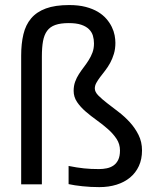

<svg xmlns="http://www.w3.org/2000/svg" viewBox="-20 -748 652 779"><path d="M260.7 -727.5Q298.8 -727.5 327.6 -720Q356.4 -712.4 377.2 -700Q397.9 -687.5 411.6 -671.6Q425.3 -655.8 433.6 -638.7Q441.9 -621.6 445.1 -604.7Q448.2 -587.9 448.2 -574.2Q448.2 -549.8 442.1 -529.5Q436 -509.3 426.8 -492.4Q417.5 -475.6 406.5 -461.4Q395.5 -447.3 386.2 -435.1Q377 -422.9 370.8 -411.6Q364.7 -400.4 364.7 -389.2Q364.7 -375 378.9 -360.6Q393.1 -346.2 414.3 -329.8Q435.5 -313.5 460.4 -294.4Q485.4 -275.4 506.6 -252.2Q527.8 -229 542 -200.7Q556.2 -172.4 556.2 -137.7Q556.2 -102.1 543.5 -74.5Q530.8 -46.9 507.8 -27.8Q484.9 -8.8 453.1 1.2Q421.4 11.2 382.8 11.2Q365.7 11.2 348.1 10.3Q330.6 9.3 314.2 7.6Q297.9 5.9 283.4 3.7Q269 1.5 258.3 -1V-74.7Q275.9 -71.3 291 -68.8Q306.2 -66.4 320.6 -64.9Q335 -63.5 349.9 -62.7Q364.7 -62 381.3 -62Q397.9 -62 413.3 -65.2Q428.7 -68.4 440.7 -76.7Q452.6 -85 459.7 -99.6Q466.8 -114.3 466.8 -137.7Q466.8 -163.6 452.9 -184.6Q439 -205.6 418 -224.1Q397 -242.7 372.8 -260Q348.6 -277.3 327.6 -295.4Q306.6 -313.5 292.7 -334Q278.8 -354.5 278.8 -379.4Q278.8 -399.9 284.9 -416.5Q291 -433.1 300.3 -447.5Q309.6 -461.9 320.1 -475.6Q330.6 -489.3 339.8 -503.9Q349.1 -518.6 355.2 -534.9Q361.3 -551.3 361.3 -571.8Q361.3 -588.4 356.9 -603.3Q352.5 -618.2 340.8 -629.6Q329.1 -641.1 309.3 -647.7Q289.6 -654.3 258.8 -654.3Q225.6 -654.3 204.3 -646.7Q183.1 -639.2 171.1 -622.8Q159.2 -606.4 154.5 -580.8Q149.9 -555.2 149.9 -518.6V0H65.9V-522.5Q65.9 -570.8 75 -608.9Q84 -647 106.2 -673.3Q128.4 -699.7 166 -713.6Q203.6 -727.5 260.7 -727.5Z"/></svg>

Font: Arian AMU
Style: Regular
Weight: 400
Designer: Ruben Hakobyan (Tarumian)
Foundry: Ruben Hakobyan (Tarumian)
Version: Version 4.003